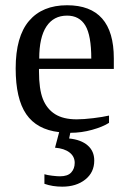

<svg xmlns="http://www.w3.org/2000/svg" viewBox="-20 -491 484 724"><path d="M127 -231V-222.2Q127 -154.8 141.8 -117.4Q156.7 -80.1 187.7 -60.5Q218.8 -41 269 -41Q295.4 -41 331.5 -45.4Q367.7 -49.8 391.1 -55.2V-27.8Q367.7 -12.7 327.4 -1.5Q287.1 9.8 245.1 9.8L240.7 31.2Q285.2 35.6 310.3 57.1Q335.4 78.6 335.4 114.3Q335.4 159.2 301.5 186Q267.6 212.9 214.8 212.9Q177.7 212.9 147.5 202.1V166Q158.2 169.4 176.8 171.6Q195.3 173.8 206.1 173.8Q235.4 173.8 248.5 159.4Q261.7 145 261.7 123Q261.7 99.1 242.2 84Q222.7 68.8 187.5 65.9L203.1 7.3Q118.7 -2.4 78.9 -60.5Q39.1 -118.7 39.1 -232.9Q39.1 -353 89.4 -412.1Q139.6 -471.2 232.9 -471.2Q409.2 -471.2 409.2 -271V-231ZM232.9 -432.1Q182.1 -432.1 155 -391.1Q127.9 -350.1 127.9 -270H324.2Q324.2 -357.4 301.8 -394.8Q279.3 -432.1 232.9 -432.1Z"/></svg>

Font: Times New Roman
Style: Regular
Weight: 400
Designer: Steve Matteson
Foundry: Ascender Corporation
Version: Version 2.00.3